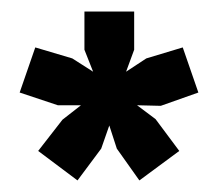

<svg xmlns="http://www.w3.org/2000/svg" viewBox="-20 -586 375 332"><path d="M212 -566V-500L198 -462L233 -485L296 -504L323 -426L258 -403L217 -404L249 -380L290 -325L221 -274L182 -329L169 -369L155 -329L114 -274L46 -325L88 -379L120 -404H80L14 -426L41 -504L105 -485L141 -462L126 -500V-566Z"/></svg>

Font: Mukta Malar ExtraBold
Style: Regular
Weight: 800
Designer: Aadarsh Rajan, Girish Dalvi, Yashodeep Gholap
Foundry: Ek Type
Version: Version 2.538;PS 1.000;hotconv 16.6.51;makeotf.lib2.5.65220;